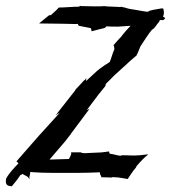

<svg xmlns="http://www.w3.org/2000/svg" viewBox="-27 -605 590 663"><path d="M-6 12C-9 31 -4 38 14 38C22 29 34 14 43 0C44 -2 48 -1 48 -2C48 -3 49 -4 49 -5C50 -5 50 -4 51 -4L66 4C70 6 73 11 74 13H75C74 10 74 4 76 0C76 -3 78 -8 77 -11C102 -9 130 -8 156 -8H237C263 -8 294 -9 318 -10C318 -7 318 -3 320 -1V0C322 1 323 6 323 7L358 8C359 7 365 6 367 7H368C383 7 400 11 413 13H414C422 2 431 -14 442 -26L445 -32C457 -46 471 -61 484 -71L483 -72C469 -70 450 -68 433 -68L397 -69C396 -69 389 -68 389 -67C378 -68 365 -73 353 -74C351 -75 349 -80 350 -82H349C337 -80 320 -78 307 -78L265 -76C261 -76 254 -77 252 -79H218C222 -74 213 -60 211 -56C188 -55 166 -55 144 -54L193 -111C202 -121 208 -131 217 -141V-142L279 -225C280 -227 281 -229 282 -230H281C281 -229 277 -226 274 -225C274 -226 275 -227 275 -228L309 -273L310 -274L311 -276L337 -308C337 -309 339 -314 338 -314H337C346 -323 358 -334 367 -344L410 -383C421 -394 435 -405 445 -414V-415C450 -424 453 -434 458 -445C472 -466 484 -486 499 -504V-503C508 -507 515 -523 522 -529C523 -531 525 -534 525 -536C526 -536 529 -535 531 -536C536 -533 544 -540 543 -543C542 -544 538 -547 536 -547C539 -556 540 -562 538 -569C538 -581 531 -575 502 -571L494 -569C491 -569 486 -566 484 -565L485 -564C464 -566 445 -571 422 -574C411 -576 403 -580 393 -581L392 -582C391 -581 386 -580 384 -581L339 -583H338L337 -584C326 -583 313 -583 302 -583C302 -583 252 -584 252 -584C251 -584 250 -585 250 -585H249C249 -585 247 -583 247 -582C224 -582 198 -579 176 -579C169 -570 158 -562 149 -553L142 -552C131 -543 119 -533 109 -525V-524C135 -524 163 -523 190 -523C190 -523 233 -522 233 -522C235 -522 242 -522 242 -523C242 -521 244 -517 245 -516L286 -508C288 -506 289 -500 289 -498L290 -497C302 -500 318 -505 333 -508L337 -510C337 -511 340 -513 340 -514C352 -513 367 -513 380 -513C395 -514 410 -515 424 -516C414 -506 404 -494 394 -482V-481C384 -471 373 -458 365 -449V-448C366 -448 367 -445 367 -444L368 -435C361 -420 357 -402 352 -391C341 -384 322 -372 308 -360L270 -325C270 -328 271 -333 271 -335H270C269 -331 266 -329 263 -327C254 -317 243 -306 234 -296L232 -292L173 -217C170 -213 167 -208 165 -206L164 -205C168 -209 174 -212 179 -216C178 -215 178 -214 177 -213L107 -136C82 -107 54 -76 30 -48L29 -47C30 -47 31 -48 31 -47C33 -44 38 -42 36 -40C21 -25 3 -5 -6 12Z"/></svg>

Font: Charger Mayhem
Style: Obl
Weight: 400
Designer: Jasper
Foundry: Cannot Into Space Fonts
Version: Version 0.98